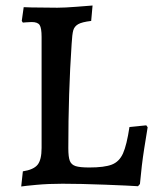

<svg xmlns="http://www.w3.org/2000/svg" viewBox="-20 -667 557 697"><path d="M63 -45Q102 -51 116.5 -69Q131 -87 131 -130V-533Q131 -565 124 -576Q117 -587 95 -587Q85 -587 75.5 -586Q66 -585 63 -585L59 -591L66 -641L94 -640L188 -639Q215 -639 258.5 -642.5Q302 -646 316 -647L311 -591Q277 -587 263.5 -579Q250 -571 246 -557Q242 -543 240 -507Q228 -330 228 -129Q228 -97 233.5 -83Q239 -69 254.5 -64Q270 -59 304 -59Q359 -59 386 -69.5Q413 -80 426.5 -110Q440 -140 450 -206L511 -212L516 -205Q513 -188 503.5 -127.5Q494 -67 488 1L481 9Q453 7 362.5 3.5Q272 0 207 0Q156 0 112.5 4Q69 8 57 10Z"/></svg>

Font: Alegreya Medium
Style: Regular
Weight: 500
Designer: Juan Pablo del Peral
Foundry: Huerta Tipografica
Version: Version 2.007; ttfautohint (v1.6)